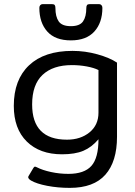

<svg xmlns="http://www.w3.org/2000/svg" viewBox="-20 -742 655 932"><path d="M171 -704Q171 -712 175.5 -717Q180 -722 187 -722H232Q242 -722 245.5 -717.5Q249 -713 249 -703Q249 -661 265 -638Q281 -615 324 -615Q367 -615 383 -638Q399 -661 399 -703Q399 -713 402.5 -717.5Q406 -722 416 -722H461Q468 -722 472.5 -717Q477 -712 477 -704Q477 -632 438 -589Q399 -546 324 -546Q248 -546 209.5 -589Q171 -632 171 -704ZM130 134Q112 123 119 112L141 75Q145 67 150 67Q153 67 159 70Q186 84 227.5 93Q269 102 312 102Q389 102 423.5 63.5Q458 25 458 -66Q425 -27 384.5 -10Q344 7 281 7Q173 7 110 -55Q47 -117 47 -228Q47 -355 121 -425Q195 -495 332 -495Q393 -495 452.5 -478.5Q512 -462 548 -438V-78Q548 42 491.5 106Q435 170 319 170Q261 170 209 160Q157 150 130 134ZM458 -195V-402Q436 -413 401 -419.5Q366 -426 329 -426Q237 -426 186.5 -378.5Q136 -331 136 -235Q136 -64 305 -64Q371 -64 414.5 -99.5Q458 -135 458 -195Z"/></svg>

Font: Mitr Light
Style: Regular
Weight: 300
Designer: Thanarat Vachiruckul
Foundry: Cadson Demak
Version: Version 1.002